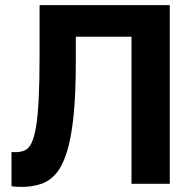

<svg xmlns="http://www.w3.org/2000/svg" viewBox="-20 -720 765 752"><path d="M65 12Q57 12 45 11.5Q33 11 25 9V-125Q28 -124 40 -124Q60 -124 76 -130.5Q92 -137 103 -159Q114 -181 121 -222.5Q128 -264 131.5 -331.5Q135 -399 135 -500V-700H645V0H495V-576H277V-480Q277 -353 268 -265.5Q259 -178 241.5 -123Q224 -68 198.5 -39Q173 -10 139 1Q105 12 65 12Z"/></svg>

Font: Golos Text SemiBold
Style: Regular
Weight: 600
Designer: A.Korolkova, Vitaly Kuzmin
Foundry: ParaType Ltd
Version: Version 2.004